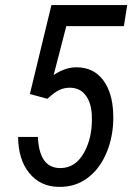

<svg xmlns="http://www.w3.org/2000/svg" viewBox="-20 -731 525 762"><path d="M98.6 -357.9 184.1 -710.9H484.9L471.7 -627.4H243.2L192.9 -433.1Q238.3 -463.9 282.7 -463.9Q284.2 -463.9 285.6 -463.9Q352.1 -462.9 389.2 -413.3Q426.3 -363.8 429.2 -281.7Q429.7 -273.9 429.7 -265.6Q429.7 -191.9 404.8 -129.9Q377.4 -61.5 327.1 -24.4Q279.3 10.7 218.3 10.7Q214.8 10.7 211.9 10.7Q139.6 9.3 96.2 -44.2Q52.7 -97.7 51.8 -187.5H130.4Q135.7 -65.4 216.8 -64Q218.3 -64 219.7 -64Q280.3 -64 314.5 -127Q344.7 -182.6 344.7 -255.9Q344.7 -267.1 344.2 -278.8Q340.8 -325.7 319.3 -353.5Q297.9 -381.3 260.7 -382.8Q258.3 -382.8 256.3 -382.8Q235.4 -382.8 216.8 -374.5Q196.3 -365.2 168 -338.9Z"/></svg>

Font: MAUL Condensed Italic
Style: Condenced Regular Italic
Weight: 400
Italic angle: -12°
Designer: MAUL
Version: Version 1.0; 2020; ttfautohint (v1.8.3)